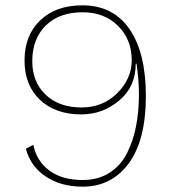

<svg xmlns="http://www.w3.org/2000/svg" viewBox="-20 -690 640 720"><path d="M290 10Q208 10 151 -28.5Q94 -67 77 -132L105 -147Q117 -86 165 -50.5Q213 -15 290 -15Q348 -15 390.5 -42Q433 -69 456.5 -116Q480 -163 490.5 -218Q501 -273 501 -338Q501 -388 492 -451H489Q489 -365 427 -313Q365 -261 285 -261Q187 -261 129 -316.5Q71 -372 72 -466Q73 -559 131.5 -614.5Q190 -670 289 -670Q404 -670 465.5 -581Q527 -492 527 -330Q527 -164 462.5 -77Q398 10 290 10ZM286 -287Q366 -287 420 -341Q474 -395 474 -464Q474 -542 422.5 -593Q371 -644 290 -644Q203 -644 152.5 -595Q102 -546 101 -464Q100 -384 150.5 -335.5Q201 -287 286 -287Z"/></svg>

Font: Elaine Sans ExtraLight
Style: Regular
Weight: 275
Designer: Wei Huang
Foundry: Wei Huang
Version: Version 2.001;December 24, 2019;FontCreator 12.0.0.2547 64-b